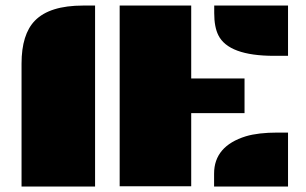

<svg xmlns="http://www.w3.org/2000/svg" viewBox="-20 -685 1123 705"><path d="M766.6 -664.6H1037.6V-480H986.8Q819.3 -480 781.7 -555.7Q766.6 -585.9 766.6 -636.7ZM419.4 -664.6H682.1V-397H877.9V-269.5H682.1V-1H419.4ZM59.1 -451.2Q59.1 -559.1 108.4 -609.4Q162.6 -664.6 285.2 -664.6H329.1V0H59.1ZM766.1 -47.4Q766.1 -148.4 882.8 -184.6Q928.2 -198.2 999 -198.2H1037.6V0H766.1Z"/></svg>

Font: Plaster
Style: Regular
Weight: 400
Designer: Eben Sorkin
Foundry: Eben Sorkin
Version: Version 1.007